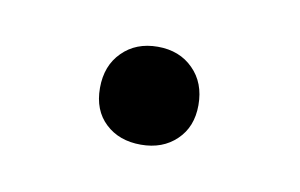

<svg xmlns="http://www.w3.org/2000/svg" viewBox="-29 -364 264 169"><g transform="rotate(10 102.5 -280.0)"><path d="M102.5 -236Q83 -236 70.8 -247.5Q58.5 -259 58.5 -279Q58.5 -299 70.8 -311.2Q83 -323.5 102.5 -323.5Q122 -323.5 134.2 -311.2Q146.5 -299 146.5 -279Q146.5 -259.5 134.2 -247.8Q122 -236 102.5 -236Z"/></g></svg>

Font: Encode Sans Semi Condensed Light
Style: Regular
Weight: 300
Width: 4
Designer: Multiple Designers
Foundry: Impallari Type
Version: Version 3.000; ttfautohint (v1.8.3) -l 8 -r 50 -G 200 -x 14 